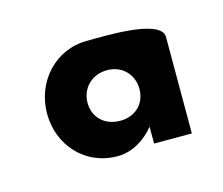

<svg xmlns="http://www.w3.org/2000/svg" viewBox="-43 -219 319 275"><g transform="rotate(-15 117.0 -81.5)"><path d="M81 -81C81 -103 98 -119 120 -119C142 -119 158 -103 158 -81C158 -59 142 -44 120 -44C97 -44 81 -59 81 -81ZM214 -143C214 -171 125 -167 103 -167C56 -167 21 -128 21 -81C21 -34 55 4 103 4C126 4 145 -9 158 -25V0H214Z"/></g></svg>

Font: Hussar Tani
Style: Dwa
Weight: 700
Foundry: Cannot Into Space Fonts
Version: Version 0.92